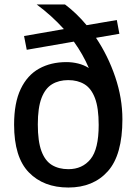

<svg xmlns="http://www.w3.org/2000/svg" viewBox="-20 -828 610 858"><path d="M285.5 10Q174.5 10 108.8 -57.8Q43 -125.5 43 -271Q43 -368.5 72.5 -430.2Q102 -492 154.5 -521.2Q207 -550.5 277 -550.5Q303.5 -550.5 329 -544.2Q354.5 -538 377 -524Q351 -585 310 -642L99.5 -605.5L87.5 -667L265.5 -698Q212 -757.5 144 -808H270.5Q321.5 -770 367 -715.5L502 -738.5L513.5 -677L409 -659Q462.5 -579.5 494.8 -484.5Q527 -389.5 527 -295Q527 -135.5 462 -62.8Q397 10 285.5 10ZM285.5 -72Q348 -72 384.5 -116.8Q421 -161.5 421 -269.5Q421 -345.5 404.5 -389.2Q388 -433 357.5 -451.5Q327 -470 285 -470Q243 -470 212.5 -451.5Q182 -433 165.5 -389.8Q149 -346.5 149 -272Q149 -196.5 165.2 -152.8Q181.5 -109 212.2 -90.5Q243 -72 285.5 -72Z"/></svg>

Font: Encode Sans Md
Style: Regular
Weight: 500
Designer: Multiple Designers
Foundry: Impallari Type
Version: Version 3.002; ttfautohint (v1.8.3) -l 8 -r 50 -G 200 -x 14 